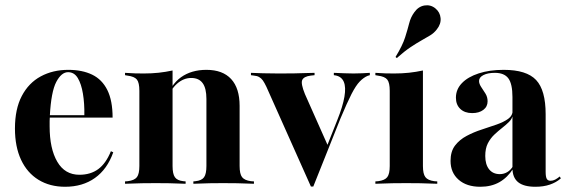

<svg xmlns="http://www.w3.org/2000/svg" viewBox="-20 -692 2147 723"><path d="M225 11.3Q167.7 11.3 125 -14.9Q82.3 -41.1 59.3 -90.3Q36.3 -139.5 36.3 -208.1Q36.3 -281.5 62.1 -330.6Q87.9 -379.8 133.5 -404.4Q179 -429 237.1 -429Q289.5 -429 327 -410.9Q364.5 -392.7 384.3 -352.8Q404 -312.9 404 -249.2H127.4L125.8 -258.1H297.6Q298.4 -302.4 292.3 -339.1Q286.3 -375.8 273 -398Q259.7 -420.2 236.3 -420.2Q211.3 -420.2 191.9 -383.5Q172.6 -346.8 167.7 -256.5V-254.8Q166.9 -246 166.9 -236.3Q166.9 -226.6 166.9 -216.1Q166.9 -132.3 195.6 -83.1Q224.2 -33.9 279 -33.9Q321 -33.9 350 -55.2Q379 -76.6 397.6 -122.6L406.5 -118.5Q383.9 -54.8 337.5 -21.8Q291.1 11.3 225 11.3Z M566.9 -2.4Q541.1 -2.4 514.5 -2Q487.9 -1.6 450.8 0V-8.9L461.3 -9.7Q486.3 -12.9 495.6 -25Q504.8 -37.1 504.8 -66.9V-208.9H629.8V-66.9Q629.8 -37.1 638.7 -24.6Q647.6 -12.1 670.2 -9.7L679 -8.9V0Q642.7 -1.6 617.3 -2Q591.9 -2.4 566.9 -2.4ZM504.8 -208.9V-350Q504.8 -380.6 495.6 -392.3Q486.3 -404 459.7 -407.3L450.8 -408.9V-417.7Q472.6 -416.1 489.1 -415.7Q505.6 -415.3 521.8 -415.3Q550.8 -415.3 577.4 -418.1Q604 -421 629.8 -426.6V-417.7V-208.9ZM757.3 -208.9V-319.4Q757.3 -359.7 743.1 -379Q729 -398.4 700 -398.4Q671 -398.4 646.4 -376.6Q621.8 -354.8 603.2 -307.3L600.8 -310.5Q622.6 -373.4 661.7 -401.2Q700.8 -429 757.3 -429Q818.5 -429 850.4 -394.4Q882.3 -359.7 882.3 -293.5V-208.9ZM819.4 -2.4Q795.2 -2.4 769.8 -2Q744.4 -1.6 708.1 0V-8.9L716.1 -9.7Q739.5 -12.1 748.4 -24.6Q757.3 -37.1 757.3 -66.9V-208.9H882.3V-66.9Q882.3 -37.1 891.5 -25Q900.8 -12.9 925 -9.7L936.3 -8.9V0Q898.4 -1.6 872.2 -2Q846 -2.4 819.4 -2.4Z M1150.8 10.5 983.1 -365.3Q975.8 -380.6 969.8 -389.1Q963.7 -397.6 955.6 -402Q947.6 -406.5 936.3 -407.3L925 -408.9V-417.7Q943.5 -416.9 970.6 -416.1Q997.6 -415.3 1028.2 -415.3H1031.5H1034.7Q1063.7 -415.3 1088.3 -415.7Q1112.9 -416.1 1132.3 -416.9Q1151.6 -417.7 1164.5 -417.7V-408.9L1150 -407.3Q1124.2 -404 1118.1 -390.7Q1112.1 -377.4 1128.2 -337.9L1215.3 -141.9L1206.5 -129.8L1250 -239.5Q1271 -291.9 1277 -327.8Q1283.1 -363.7 1274.6 -383.9Q1266.1 -404 1242.7 -408.1L1237.1 -408.9V-417.7Q1260.5 -416.9 1277 -416.1Q1293.5 -415.3 1311.3 -415.3Q1329 -415.3 1343.1 -416.1Q1357.3 -416.9 1372.6 -417.7V-408.9L1364.5 -406.5Q1349.2 -400 1334.7 -385.1Q1320.2 -370.2 1303.6 -337.9Q1287.1 -305.6 1262.1 -246L1159.7 10.5Z M1447.6 -208.9V-350Q1447.6 -380.6 1438.3 -392.3Q1429 -404 1402.4 -407.3L1393.5 -408.9V-417.7Q1415.3 -416.1 1431.9 -415.7Q1448.4 -415.3 1464.5 -415.3Q1493.5 -415.3 1520.2 -418.1Q1546.8 -421 1572.6 -426.6V-417.7V-208.9ZM1509.7 -2.4Q1483.9 -2.4 1457.3 -2Q1430.6 -1.6 1393.5 0V-8.9L1404 -9.7Q1429 -12.9 1438.3 -25Q1447.6 -37.1 1447.6 -66.9V-208.9H1572.6V-66.9Q1572.6 -37.1 1581.9 -25Q1591.1 -12.9 1615.3 -9.7L1626.6 -8.9V0Q1588.7 -1.6 1562.5 -2Q1536.3 -2.4 1509.7 -2.4ZM1474.2 -473.4 1469.4 -477.4Q1496 -521 1505.6 -551.6Q1515.3 -582.3 1521 -604.8Q1526.6 -627.4 1540.3 -646Q1555.6 -667.7 1578.6 -671.4Q1601.6 -675 1619.4 -660.5Q1637.1 -646 1639.1 -623.8Q1641.1 -601.6 1625 -581.5Q1614.5 -567.7 1600 -558.9Q1585.5 -550 1567.3 -539.9Q1549.2 -529.8 1526.2 -514.5Q1503.2 -499.2 1474.2 -473.4Z M1909.7 -208.9V-326.6Q1909.7 -375.8 1894.4 -396.8Q1879 -417.7 1843.5 -417.7Q1816.9 -417.7 1800.4 -409.3Q1783.9 -400.8 1783.9 -387.1Q1783.9 -376.6 1791.9 -364.5Q1800 -352.4 1808.1 -339.5Q1816.1 -326.6 1816.1 -310.5Q1816.1 -290.3 1800 -278.2Q1783.9 -266.1 1758.1 -266.1Q1729.8 -266.1 1713.3 -281.9Q1696.8 -297.6 1696.8 -324.2Q1696.8 -355.6 1719.4 -379Q1741.9 -402.4 1782.7 -415.7Q1823.4 -429 1876.6 -429Q1962.9 -429 1998.8 -390.7Q2034.7 -352.4 2034.7 -262.1V-208.9ZM1788.7 11.3Q1737.1 11.3 1706.9 -15.3Q1676.6 -41.9 1676.6 -86.3Q1676.6 -121.8 1693.5 -144Q1710.5 -166.1 1737.1 -180.2Q1763.7 -194.4 1793.5 -204Q1823.4 -213.7 1850 -223Q1876.6 -232.3 1893.5 -244.4Q1910.5 -256.5 1910.5 -276.6L1911.3 -260.5Q1908.9 -245.2 1897.2 -233.5Q1885.5 -221.8 1871 -210.5Q1856.5 -199.2 1841.5 -185.1Q1826.6 -171 1816.9 -152Q1807.3 -133.1 1807.3 -104.8Q1807.3 -72.6 1821.8 -54.4Q1836.3 -36.3 1862.1 -36.3Q1877.4 -36.3 1890.3 -44Q1903.2 -51.6 1912.1 -66.9V-56.5Q1891.1 -23.4 1860.5 -6Q1829.8 11.3 1788.7 11.3ZM2034.7 -45.2Q2034.7 -26.6 2038.7 -19Q2042.7 -11.3 2053.2 -11.3Q2062.1 -11.3 2070.6 -15.7Q2079 -20.2 2087.9 -27.4L2091.9 -20.2Q2074.2 -4.8 2050.4 3.2Q2026.6 11.3 1996 11.3Q1952.4 11.3 1931 -6Q1909.7 -23.4 1909.7 -58.9V-208.9H2034.7Z"/></svg>

Font: Playfair 144pt SemiCondensed ExtraBold
Style: Regular
Weight: 800
Width: 4
Designer: Claus Eggers Sørensen
Foundry: Claus Eggers Sørensen
Version: Version 2.203